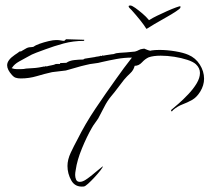

<svg xmlns="http://www.w3.org/2000/svg" viewBox="-20 -648 764 700"><path d="M455 -628Q461 -628 473.5 -619Q486 -610 499.5 -598.5Q513 -587 522 -576Q523 -573 526 -576Q535 -582 552.5 -590.5Q570 -599 589 -607.5Q608 -616 622 -621Q636 -626 637 -625Q639 -624 638 -622Q637 -620 637 -619Q636 -616 621 -606Q606 -596 584.5 -584Q563 -572 543.5 -560.5Q524 -549 515 -543Q513 -543 513 -544Q505 -557 491 -574.5Q477 -592 460 -611Q456 -615 452.5 -618.5Q449 -622 449 -625Q449 -628 455 -628ZM285 32Q254 35 240 10Q226 -15 226 -43Q226 -66 238 -91.5Q250 -117 262 -139Q291 -197 328 -252Q365 -307 403 -360Q417 -380 431.5 -399.5Q446 -419 461 -438Q433 -438 405.5 -433Q378 -428 352 -422Q338 -418 323 -416.5Q308 -415 293 -411Q275 -407 257 -401.5Q239 -396 220 -391L170 -385Q143 -379 114.5 -370.5Q86 -362 56 -362Q45 -362 37.5 -364.5Q30 -367 24 -374Q6 -394 6 -410Q6 -429 34 -448Q39 -451 43 -454Q47 -457 51 -460Q52 -460 52.5 -460.5Q53 -461 54 -461Q55 -461 55.5 -460.5Q56 -460 57 -460V-461Q65 -465 73.5 -470.5Q82 -476 92 -476Q94 -476 96.5 -476.5Q99 -477 101 -477Q109 -483 124.5 -488.5Q140 -494 157 -498Q174 -502 184 -502H188Q195 -502 202 -500.5Q209 -499 215 -499V-500L221 -505Q238 -504 254.5 -504Q271 -504 287 -503V-500H286V-499Q247 -499 212 -489.5Q177 -480 145 -468Q129 -462 112.5 -456Q96 -450 81 -441Q68 -434 50 -424Q32 -414 24 -401H23V-399H24Q32 -396 40.5 -396Q49 -396 57 -396Q62 -396 66.5 -396.5Q71 -397 75 -398Q86 -399 98 -399.5Q110 -400 122 -402L138 -405Q142 -407 142 -405H144L145 -406V-408L147 -406H148Q152 -406 158 -408Q163 -409 168 -410Q173 -411 177 -412Q182 -415 187.5 -415Q193 -415 199 -415V-418Q205 -418 210.5 -418.5Q216 -419 222 -419Q233 -427 251 -429Q269 -431 283 -431Q284 -432 286 -432.5Q288 -433 288 -434L326 -440Q328 -441 336.5 -442Q345 -443 345 -444L346 -445Q347 -445 347 -444.5Q347 -444 348 -444H352L355 -447Q355 -446 355.5 -446Q356 -446 356 -445L367 -447L387 -450Q389 -450 391.5 -450.5Q394 -451 395 -451Q404 -455 417 -455.5Q430 -456 440 -457L472 -460Q480 -462 486 -465.5Q492 -469 501 -470Q505 -470 505 -471Q511 -469 517.5 -466Q524 -463 531 -463V-464Q538 -465 545.5 -465.5Q553 -466 561 -466Q589 -466 619 -461Q649 -456 667 -448Q693 -437 708.5 -412.5Q724 -388 724 -361Q724 -337 710 -314Q697 -293 680 -283.5Q663 -274 645.5 -267.5Q628 -261 611 -247Q610 -245 607 -242H605V-243H604V-247Q615 -256 632 -271Q649 -286 667 -305Q685 -324 697 -344Q709 -364 709 -382Q709 -400 694 -414Q684 -423 662.5 -430Q641 -437 615.5 -441Q590 -445 566 -445Q539 -445 522 -439Q509 -433 497.5 -420.5Q486 -408 471 -408Q467 -392 455 -381Q443 -370 432 -357Q420 -342 409 -327Q398 -312 386 -298Q371 -280 360 -258Q349 -236 338 -216Q333 -208 326.5 -199.5Q320 -191 315 -182Q297 -151 279 -107.5Q261 -64 256 -28Q254 -18 254 -10Q254 -1 257.5 7Q261 15 271 15Q281 15 293 7Q305 -1 316.5 -10.5Q328 -20 334 -25L355 -42Q355 -38 346 -26.5Q337 -15 324.5 -1.5Q312 12 301 22Q290 32 285 32Z"/></svg>

Font: Qwitcher Grypen
Style: Regular
Weight: 400
Designer: Robert E. Leuschke
Foundry: Robert E. Leuschke
Version: Version 1.100; ttfautohint (v1.8.3)